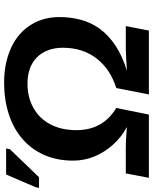

<svg xmlns="http://www.w3.org/2000/svg" viewBox="35 -812 738 926"><g transform="rotate(-90 404.0 -349.0)"><path d="M468.8 -698.2Q524.9 -698.2 572.5 -686.5Q620.1 -674.8 658.2 -653.3Q718.3 -619.1 751.5 -562Q784.7 -504.9 784.7 -431.2Q784.7 -376.5 771.2 -327.1Q757.8 -277.8 727.5 -235.8Q696.8 -194.3 647.2 -161.1Q597.7 -127.9 525.4 -106Q565.9 -108.4 592.3 -109.9Q618.7 -111.3 631.3 -111.3H741.2L719.7 0H411.6L442.4 -157.2Q535.2 -186.5 585.9 -253.4Q636.7 -320.3 636.7 -414.6Q636.7 -455.1 624.5 -486.8Q612.3 -518.6 589.8 -540.5Q543.9 -585.4 463.4 -585.4Q397.9 -585.4 347.2 -557.1Q295.9 -528.8 267.6 -475.6Q239.3 -422.4 239.3 -349.1Q239.3 -221.7 346.2 -157.2L314.5 0H9.3L30.8 -111.3H150.4Q181.2 -111.3 212.4 -109.1Q243.7 -106.9 254.4 -106Q205.6 -132.3 169.2 -172.9Q132.8 -213.4 112.5 -262.7Q92.3 -312 92.3 -364.7Q92.3 -444.8 120.6 -507.1Q148.9 -569.3 199.2 -611.8Q249.5 -654.3 318.6 -676.3Q387.7 -698.2 468.8 -698.2ZM147.5 -670.4 12.2 -529.8H-39.1L-36.1 -545.9L25.4 -688.5H150.9Z"/></g></svg>

Font: Arimo
Style: Bold Italic
Weight: 700
Italic angle: -12°
Designer: Steve Matteson
Foundry: Monotype Imaging Inc.
Version: Version 1.33